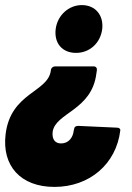

<svg xmlns="http://www.w3.org/2000/svg" viewBox="-31 -525 520 755"><path d="M291 -505C239 -505 195 -465 188 -411C181 -355 214 -317 268 -317C321 -317 364 -355 371 -411C377 -465 344 -505 291 -505ZM337 -264H186C177 -264 170 -258 169 -249V-248C158 -161 11 -162 -9 3C-24 127 50 210 183 210C321 210 426 120 442 -12C443 -19 437 -23 429 -23L276 -30C267 -30 261 -26 260 -16L259 -12C256 17 238 39 209 39C185 39 173 22 176 -6C186 -82 330 -90 348 -236L350 -249C351 -258 346 -264 337 -264Z"/></svg>

Font: Barlow Condensed Black
Style: Italic
Weight: 900
Width: 3
Italic angle: -7°
Designer: Jeremy Tribby
Foundry: Tribby Type
Version: Version 1.422;hotconv 1.0.109;makeotfexe 2.5.65596